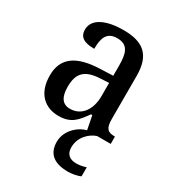

<svg xmlns="http://www.w3.org/2000/svg" viewBox="-188 -655 908 1000"><g transform="rotate(30 266.5 -155.0)"><path d="M188 10C263 10 292 -27 331 -82H339L355 0C301 14 248 66 248 130C248 205 296 237 376 237C396 237 431 232 450 222V168C428 175 409 178 391 178C354 178 328 160 328 118C328 55 375 13 415 0H497V-44H494C452 -44 437 -60 437 -116V-374C437 -501 377 -547 259 -547C160 -547 83 -516 83 -449C83 -404 114 -386 175 -386C175 -450 189 -494 252 -494C319 -494 331 -447 331 -373V-314L254 -311C114 -306 44 -257 44 -151C44 -41 107 10 188 10ZM221 -52C175 -52 154 -85 154 -146C154 -223 184 -263 278 -268L331 -271V-191C331 -108 288 -52 221 -52Z"/></g></svg>

Font: Noto Serif Hebrew SemiCondensed Medium
Style: Regular
Weight: 500
Width: 4
Designer: Monotype Design Team
Foundry: Monotype Imaging Inc.
Version: Version 2.004